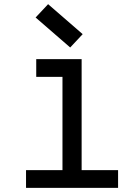

<svg xmlns="http://www.w3.org/2000/svg" viewBox="-20 -902 640 922"><path d="M280 0V-591L338 -533H154V-618H372V0ZM105 0V-85H547V0ZM317 -674 151 -818 211 -882 377 -738Z"/></svg>

Font: Victor Mono Thin SemiBold
Style: Regular
Weight: 600
Monospace: yes
Version: Version 1.561;gftools[0.9.30]